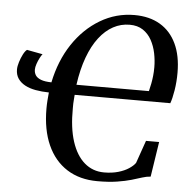

<svg xmlns="http://www.w3.org/2000/svg" viewBox="-53 -805 853 867"><g transform="rotate(5 373.0 -371.0)"><path d="M420 10.5Q339.5 10.5 281.8 -26.2Q224 -63 193.2 -131.8Q162.5 -200.5 162.5 -295.5Q162.5 -314.5 163.8 -332.5Q165 -350.5 167 -369.5Q134.5 -370 106.8 -375Q79 -380 58.5 -391Q38 -402 26.2 -419.2Q14.5 -436.5 14.5 -460.5Q14.5 -475 20.5 -494.2Q26.5 -513.5 35 -530Q43.5 -546.5 52 -552.5L123.5 -539Q118.5 -533.5 111.8 -520.5Q105 -507.5 100 -492.8Q95 -478 95 -467Q95 -452.5 102.2 -441.2Q109.5 -430 127 -423.2Q144.5 -416.5 174.5 -416Q195 -515.5 245 -590.8Q295 -666 366.8 -708.8Q438.5 -751.5 522 -751.5Q590 -751.5 638.2 -723Q686.5 -694.5 712.2 -640.2Q738 -586 738 -508.5Q738 -467 731.8 -428.8Q725.5 -390.5 717.5 -369H284Q283.5 -359 282.5 -349.2Q281.5 -339.5 281.2 -329.2Q281 -319 281 -307.5Q280 -219 300 -157.5Q320 -96 357.5 -63.8Q395 -31.5 446.5 -31.5Q482.5 -31.5 510.8 -39.8Q539 -48 558.5 -61Q578 -74 587 -87L623 -190H682.5L658 -31Q640 -30 620 -23.5Q600 -17 573.5 -9.2Q547 -1.5 509.5 4.5Q472 10.5 420 10.5ZM616.5 -415Q621 -432.5 624.2 -449.5Q627.5 -466.5 629.5 -485Q631.5 -503.5 631.5 -524.5Q631.5 -555.5 625 -587.5Q618.5 -619.5 603.8 -646.5Q589 -673.5 564.5 -689.8Q540 -706 504.5 -706Q464.5 -706 429.8 -687.2Q395 -668.5 366.5 -631.5Q338 -594.5 318 -540.2Q298 -486 288 -415Z"/></g></svg>

Font: Merriweather 60pt Medium
Style: Italic
Weight: 500
Italic angle: -7.8°
Version: Version 2.101